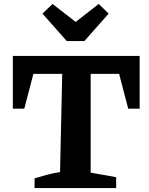

<svg xmlns="http://www.w3.org/2000/svg" viewBox="-20 -952 755 972"><path d="M687 -669V-402H629L583 -578H439V-78L568 -55V0H155V-49Q187 -59 219 -67.5Q251 -76 284 -81L295 -578H149L103 -402H45V-669ZM318 -744 195 -883 246 -932 363 -841 480 -932 530 -883 407 -744Z"/></svg>

Font: Piazzolla Thin ExtraBold
Style: Regular
Weight: 800
Version: Version 2.005